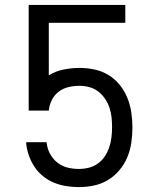

<svg xmlns="http://www.w3.org/2000/svg" viewBox="-20 -755 640 783"><path d="M302 8Q276 8 250.5 4Q225 0 201.5 -9.5Q178 -19 157.5 -35Q137 -51 122.5 -72Q108 -93 99 -117.5Q90 -142 87 -167V-175H170L172 -162Q176 -140 188 -121Q200 -102 218 -89Q236 -76 257.5 -71Q279 -66 302 -66Q322 -66 342 -71Q362 -76 379 -88Q396 -100 407.5 -117.5Q419 -135 425.5 -154.5Q432 -174 434.5 -194.5Q437 -215 437 -235Q437 -256 435 -276Q433 -296 426.5 -315.5Q420 -335 408.5 -352Q397 -369 381 -381.5Q365 -394 345 -399.5Q325 -405 305 -405Q282 -405 260 -400Q238 -395 220 -381.5Q202 -368 191.5 -347.5Q181 -327 179 -304H97V-735H491V-662H179V-448Q207 -465 239.5 -471.5Q272 -478 305 -478Q336 -478 366 -471.5Q396 -465 422.5 -449Q449 -433 468.5 -408.5Q488 -384 499.5 -355.5Q511 -327 515.5 -296.5Q520 -266 520 -235Q520 -235 520 -235Q520 -235 520 -235Q520 -204 515.5 -173Q511 -142 499 -113.5Q487 -85 467 -61Q447 -37 420.5 -21Q394 -5 363.5 1.5Q333 8 302 8Z"/></svg>

Font: Iosevka SS04 Extended
Style: Regular
Weight: 400
Width: 7
Monospace: yes
Designer: Belleve Invis
Foundry: Belleve Invis
Version: Version 19.0.0; ttfautohint (v1.8.4)